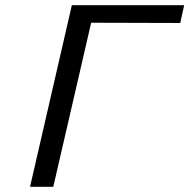

<svg xmlns="http://www.w3.org/2000/svg" viewBox="-20 -715 725 735"><path d="M95 0 255 -695H685L670 -627L329 -628L184 0Z"/></svg>

Font: Coval
Style: Light Italic
Weight: 300
Foundry: Context Ltd
Version: Version 001.000